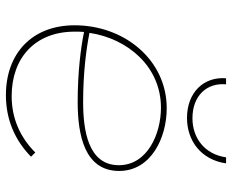

<svg xmlns="http://www.w3.org/2000/svg" viewBox="-86 -674 767 634"><g transform="rotate(90 297.0 -356.5)"><path d="M294 7C373 7 442 -22 497 -76L483 -90C432 -39 369 -12 297 -12C170 -12 84 -90 84 -220C84 -230 84 -241 85 -251C139 -240 219 -230 316 -230C424 -230 544 -252 544 -367C544 -472 435 -524 337 -524C177 -524 63 -384 63 -220C63 -79 156 7 294 7ZM369 -591C444 -591 507 -637 519 -720H499C489 -649 435 -609 370 -609C295 -609 252 -657 258 -720H238C232 -646 285 -591 369 -591ZM88 -269C107 -396 200 -505 335 -505C422 -505 525 -460 525 -366C525 -264 409 -248 316 -248C218 -248 137 -259 88 -269Z"/></g></svg>

Font: Fixel Display Thin
Style: Italic
Weight: 100
Italic angle: -10°
Designer: AlfaBravo + MacPaw
Foundry: Kyrylo Tkachov, Marchela Mozhyna, Serhii Makarenko, Maria Weinstein, Zakhar Kryvoshyya
Version: Version 1.210;Glyphs 3.2 (3217)